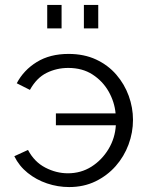

<svg xmlns="http://www.w3.org/2000/svg" viewBox="-20 -748 597 777"><path d="M259.9 9Q214 9 170.4 -5.7Q126.8 -20.4 92.1 -48.3Q57.4 -76.1 37.9 -115.8L93.3 -141.2Q119.1 -92.6 163.4 -69.7Q207.8 -46.7 254.8 -46.7Q307.5 -46.7 349.9 -73.4Q392.2 -100.2 419 -144.5Q445.7 -188.9 448.8 -241.2H206.2V-289.1H447.8Q443.4 -335.8 419.5 -377.9Q395.5 -419.9 354.4 -446.5Q313.4 -473.1 256.1 -473.1Q209.3 -473.1 168.6 -453Q127.9 -432.8 101.1 -384.2L47.8 -411Q75.6 -464.1 128.9 -497Q182.1 -529.8 257.4 -529.8Q320.2 -529.8 368.8 -507.2Q417.4 -484.5 450.6 -446Q483.8 -407.5 501 -360Q518.2 -312.4 518.2 -263Q518.2 -211.6 500.2 -163.1Q482.2 -114.6 448.2 -75.9Q414.1 -37.3 366.5 -14.1Q318.9 9 259.9 9ZM171.1 -633.2V-727.9H229.2V-633.2ZM319.5 -633.2V-727.9H377.6V-633.2Z"/></svg>

Font: Raleway Thin
Style: Regular
Weight: 100
Designer: Matt McInerney, Pablo Impallari, Rodrigo Fuenzalida
Foundry: Matt McInerney, Pablo Impallari, Rodrigo Fuenzalida
Version: Version 4.026